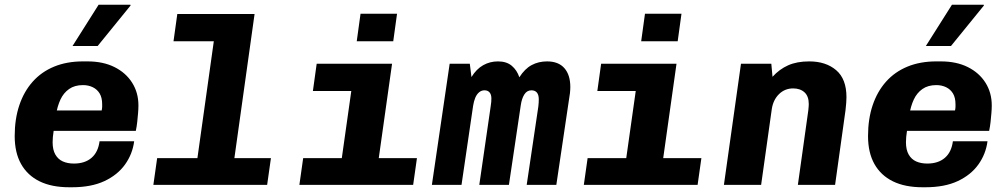

<svg xmlns="http://www.w3.org/2000/svg" viewBox="-20 -780 4240 810"><path d="M272 10Q198 10 147 -15Q96 -40 69 -88Q42 -136 42 -206Q42 -278 61.5 -336Q81 -394 118 -435.5Q155 -477 208.5 -499Q262 -521 330 -521H349Q415 -521 463 -497Q511 -473 537.5 -431Q564 -389 564 -335Q564 -321 562.5 -303Q561 -285 559 -266Q557 -247 553 -228H138L215 -278Q211 -257 206.5 -229Q202 -201 202 -180Q202 -148 213.5 -128Q225 -108 245 -99Q265 -90 292 -90Q338 -90 366 -114Q394 -138 400 -184H546Q539 -130 507.5 -86Q476 -42 420.5 -16Q365 10 284 10ZM216 -295 150 -314H409Q411 -324 411 -329.5Q411 -335 411 -340Q411 -368 400.5 -385.5Q390 -403 371.5 -412Q353 -421 330 -421Q295 -421 271.5 -404.5Q248 -388 235 -360Q222 -332 216 -295ZM286 -586 396 -760H530L531 -757L392 -586Z M797 0 882 -606H712L728 -721H1054L953 0ZM627 0 643 -113H1123L1107 0Z M1406 0 1462 -396H1300L1316 -511H1634L1562 0ZM1243 0 1259 -113H1739L1723 0ZM1485 -606 1501 -722H1655L1639 -606Z M1802 0 1877 -511H1962L1969 -455Q1990 -489 2018.5 -505Q2047 -521 2081 -521Q2117 -521 2139 -502.5Q2161 -484 2171 -454Q2194 -490 2223 -505.5Q2252 -521 2288 -521Q2336 -521 2361 -492.5Q2386 -464 2386 -413Q2386 -401 2384.5 -387Q2383 -373 2380 -357L2327 0H2202L2251 -330Q2252 -338 2252.5 -346Q2253 -354 2253 -361Q2253 -380 2245 -389.5Q2237 -399 2222 -399Q2203 -399 2192 -381.5Q2181 -364 2177 -336L2127 0H2002L2050 -331Q2052 -342 2052.5 -350.5Q2053 -359 2053 -365Q2053 -381 2045.5 -390Q2038 -399 2024 -399Q2011 -399 2001 -390.5Q1991 -382 1985 -367.5Q1979 -353 1976 -334L1927 0Z M2606 0 2662 -396H2500L2516 -511H2834L2762 0ZM2443 0 2459 -113H2939L2923 0ZM2685 -606 2701 -722H2855L2839 -606Z M3034 0 3106 -511H3234L3239 -456Q3268 -488 3305 -504.5Q3342 -521 3394 -521Q3464 -521 3507.5 -484Q3551 -447 3551 -370Q3551 -360 3550 -346Q3549 -332 3547 -315L3503 0H3346L3390 -314Q3391 -323 3391.5 -330Q3392 -337 3392 -341Q3392 -374 3374 -390.5Q3356 -407 3326 -407Q3291 -407 3266.5 -383Q3242 -359 3236 -320L3191 0Z M3872 10Q3798 10 3747 -15Q3696 -40 3669 -88Q3642 -136 3642 -206Q3642 -278 3661.5 -336Q3681 -394 3718 -435.5Q3755 -477 3808.5 -499Q3862 -521 3930 -521H3949Q4015 -521 4063 -497Q4111 -473 4137.5 -431Q4164 -389 4164 -335Q4164 -321 4162.5 -303Q4161 -285 4159 -266Q4157 -247 4153 -228H3738L3815 -278Q3811 -257 3806.5 -229Q3802 -201 3802 -180Q3802 -148 3813.5 -128Q3825 -108 3845 -99Q3865 -90 3892 -90Q3938 -90 3966 -114Q3994 -138 4000 -184H4146Q4139 -130 4107.5 -86Q4076 -42 4020.5 -16Q3965 10 3884 10ZM3816 -295 3750 -314H4009Q4011 -324 4011 -329.5Q4011 -335 4011 -340Q4011 -368 4000.5 -385.5Q3990 -403 3971.5 -412Q3953 -421 3930 -421Q3895 -421 3871.5 -404.5Q3848 -388 3835 -360Q3822 -332 3816 -295ZM3886 -586 3996 -760H4130L4131 -757L3992 -586Z"/></svg>

Font: Chivo Mono
Style: Bold Italic
Weight: 700
Italic angle: -8.05°
Monospace: yes
Version: Version 1.008